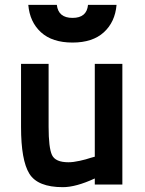

<svg xmlns="http://www.w3.org/2000/svg" viewBox="-20 -763 600 794"><path d="M372 -499H486V0H372V-25Q294 11 240 11Q136 11 101.5 -44.5Q67 -100 67 -238V-499H181V-239Q181 -152 195 -122Q209 -92 263 -92Q283 -92 310 -98Q337 -104 354 -110L372 -115ZM97 -743H215Q221 -689 280 -689Q339 -689 344 -743H462Q456 -672 409.5 -629.5Q363 -587 280 -587Q196 -587 149.5 -629.5Q103 -672 97 -743Z"/></svg>

Font: TitilliumText22L Rg
Style: Bold
Weight: 700
Designer: Campivisivi
Foundry: Campivisivi
Version: 1.000